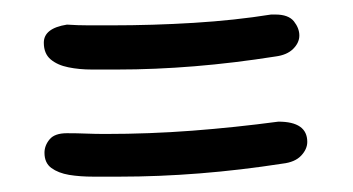

<svg xmlns="http://www.w3.org/2000/svg" viewBox="-20 -376 476 259"><path d="M355.5 -211.9Q394.5 -211.9 394.5 -184.6Q394.5 -174.8 386.2 -166Q377.9 -157.2 361.3 -155.3Q248 -137.7 140.6 -137.7Q124 -137.7 106 -137.7Q87.9 -137.7 73.2 -140.1Q58.6 -142.6 49.3 -149.4Q40 -156.2 40 -169.9Q40 -179.7 46.9 -188Q53.7 -196.3 70.3 -196.3Q84 -196.3 96.2 -195.8Q108.4 -195.3 122.1 -195.3Q181.6 -195.3 239.3 -199.7Q296.9 -204.1 355.5 -211.9ZM345.7 -356.4H351.6Q369.1 -356.4 376.5 -347.2Q383.8 -337.9 383.8 -328.1Q383.8 -318.4 375.5 -310.1Q367.2 -301.8 351.6 -299.8Q240.2 -282.2 137.7 -282.2Q121.1 -282.2 104 -282.2Q86.9 -282.2 72.3 -285.2Q57.6 -288.1 48.3 -295.9Q39.1 -303.7 39.1 -318.4Q39.1 -337.9 70.3 -342.8Q85 -341.8 99.6 -341.8Q114.3 -341.8 129.9 -341.8Q186.5 -341.8 241.7 -345.2Q296.9 -348.6 345.7 -356.4Z"/></svg>

Font: Hi Melody Cyrillic
Style: Regular
Weight: 400
Version: Version 0.90 April 10, 2018